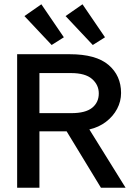

<svg xmlns="http://www.w3.org/2000/svg" viewBox="-20 -876 640 896"><path d="M60 0V-623H305Q428 -623 486.5 -573Q545 -523 545 -442Q545 -403 526.5 -368Q508 -333 474.5 -307.5Q441 -282 397 -272L566 0H451L291 -263H164V0ZM164 -348H313Q379 -348 410 -373Q441 -398 441 -440Q441 -480 409.5 -507.5Q378 -535 311 -535H164ZM221 -666 94 -801 173 -856 278 -702ZM413 -666 286 -801 365 -856 470 -702Z"/></svg>

Font: Inconsolata Expanded SemiBold
Style: Regular
Weight: 600
Width: 7
Monospace: yes
Designer: Raph Levien, Cyreal, Brenton Simpson
Foundry: Raph Levien, Cyreal, Google
Version: Version 3.001; ttfautohint (v1.8.2.53-6de2)